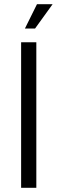

<svg xmlns="http://www.w3.org/2000/svg" viewBox="-20 -889 272 909"><path d="M152 0H80V-689H152ZM98 -754 155 -869H229L146 -754Z"/></svg>

Font: Maven Pro
Style: Regular
Weight: 400
Designer: Joe Prince
Foundry: Joe Prince
Version: Version 2.103